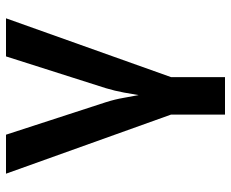

<svg xmlns="http://www.w3.org/2000/svg" viewBox="-85 -505 770 640"><g transform="rotate(-90 300.0 -185.0)"><path d="M238 180V0L41 -550H171L279 -218Q289 -187 294 -157Q299 -127 303 -108Q306 -127 311.5 -157Q317 -187 326 -217L432 -550H559L363 0V180Z"/></g></svg>

Font: Pitagon Sans Mono
Style: Bold
Weight: 700
Monospace: yes
Designer: Travis Tran
Foundry: Pitagon
Version: Version 1.001; ttfautohint (v1.8.4.7-5d5b);gftools[0.9.26]